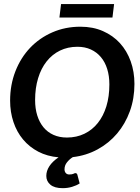

<svg xmlns="http://www.w3.org/2000/svg" viewBox="-20 -791 708 972"><path d="M361.3 85.4Q369.1 85.4 371.6 93.3L383.3 137.7Q367.7 147.9 345 154.8Q322.3 161.6 297.4 161.6Q255.9 161.6 235.1 144Q214.4 126.5 214.4 99.6Q214.4 74.2 230 50.3Q245.6 26.4 276.4 5.4Q219.2 0.5 173.8 -23.2Q128.4 -46.9 96.7 -85Q64.9 -123 48.1 -173.3Q31.2 -223.6 31.2 -281.7Q31.2 -361.8 58.1 -430.4Q85 -499 132.6 -549.1Q180.2 -599.1 245.4 -627.4Q310.5 -655.8 387.2 -655.8Q450.7 -655.8 501.2 -633.5Q551.8 -611.3 587.2 -572.5Q622.6 -533.7 641.6 -480.7Q660.6 -427.7 660.6 -366.2Q660.6 -292 637.5 -228Q614.3 -164.1 572.8 -115Q531.2 -65.9 473.9 -34.7Q416.5 -3.4 348.6 4.4Q331.5 15.1 319.1 30.8Q306.6 46.4 306.6 66.4Q306.6 77.6 313 85Q319.3 92.3 330.6 92.3Q338.4 92.3 343.3 91.3Q348.1 90.3 351.6 88.9Q355 87.4 356.9 86.4Q358.9 85.4 361.3 85.4ZM533.7 -363.8Q533.7 -406.7 522.7 -441.9Q511.7 -477.1 490.7 -502Q469.7 -526.9 439.9 -540.5Q410.2 -554.2 372.1 -554.2Q323.2 -554.2 283.7 -534.9Q244.1 -515.6 216.1 -480.2Q188 -444.8 172.9 -395Q157.7 -345.2 157.7 -284.7Q157.7 -241.2 168.7 -206.3Q179.7 -171.4 200.2 -146.5Q220.7 -121.6 250.7 -108.2Q280.8 -94.7 318.8 -94.7Q367.7 -94.7 407.5 -114Q447.3 -133.3 475.3 -168.5Q503.4 -203.6 518.6 -253.2Q533.7 -302.7 533.7 -363.8ZM289.1 -770.5H557.6L549.3 -702.1H280.8Z"/></svg>

Font: Carlito
Style: Bold Italic
Weight: 700
Italic angle: -7°
Designer: Lukasz Dziedzic
Foundry: tyPoland Lukasz Dziedzic
Version: Version 1.104